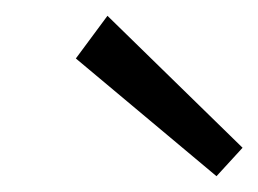

<svg xmlns="http://www.w3.org/2000/svg" viewBox="-20 -766 327 243"><path d="M76 -692 116 -746 287 -579 254 -543Z"/></svg>

Font: Andada Pro Medium
Style: Italic
Weight: 500
Italic angle: -7°
Designer: Carolina Giovagnoli
Foundry: Huerta Tipografica
Version: Version 3.005; ttfautohint (v1.8.4)